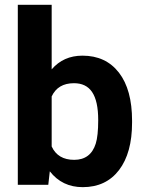

<svg xmlns="http://www.w3.org/2000/svg" viewBox="-20 -770 603 800"><path d="M530.3 -267.1C530.3 -353 512.2 -419.9 475.6 -467.3C439 -514.6 388.2 -538.1 323.7 -538.1C270.5 -538.1 228 -519 195.3 -481V-750H54.2V0H181.2L187.5 -56.2C221.7 -12.2 267.6 9.8 324.7 9.8C389.6 9.8 439.9 -14.2 476.1 -61.5C512.2 -108.9 530.3 -174.8 530.3 -259.3ZM389.2 -269.5C389.2 -225.6 385.7 -192.9 378.9 -171.4C364.7 -126.5 334.5 -104 289.1 -104C243.7 -104 212.4 -122.6 195.3 -159.7V-368.2C212.4 -404.8 243.2 -423.3 288.1 -423.3C355 -423.3 389.2 -376.5 389.2 -269.5Z"/></svg>

Font: Shabnam
Style: Bold
Weight: 700
Foundry: DejaVu fonts team - Redesigned by Saber Rastikerdar - Based on Vazir font
Version: Version 5.0.1